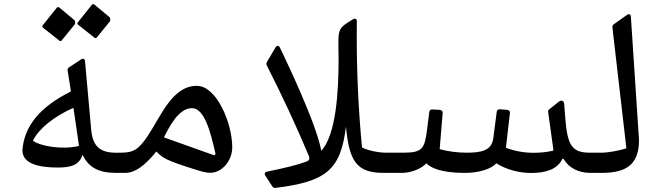

<svg xmlns="http://www.w3.org/2000/svg" viewBox="-20 -832 3164 924"><path d="M435.5 -649.9C437 -648.9 438 -648.4 439.9 -648.4C441.9 -648.4 443.8 -649.4 445.3 -650.9L506.8 -726.6C509.8 -729.5 510.7 -733.9 510.7 -738.8C510.7 -743.7 509.3 -748 505.8 -750.5L434.1 -810.1C432.1 -811.5 430.2 -812 428.2 -812C426.2 -812 424.3 -811.5 422.3 -809.1L355 -725.1C353.5 -723.1 352.5 -721.2 352.5 -719.2C352.5 -717.3 353.5 -715.3 355.4 -713.4ZM266.6 -635.7C268 -634.7 269 -634.3 271 -634.3C272.9 -634.3 274.9 -635.2 276.3 -636.7L337.9 -712.4C340.8 -715.3 341.8 -719.7 341.8 -724.6C341.8 -729.5 340.3 -733.9 336.9 -736.3L265.1 -795.9C263.2 -797.3 261.2 -797.8 259.3 -797.8C257.3 -797.8 255.4 -797.3 253.4 -794.9L186 -710.9C184.5 -709 183.6 -707 183.6 -705C183.6 -703.1 184.5 -701.1 186.5 -699.2ZM537.6 0H572.2C585.9 -16.1 592.3 -32.2 592.3 -48.8C592.3 -64.9 585.9 -81 572.2 -97.1H537.6C460.4 -97.1 426.2 -128.9 418.9 -207.5L389.1 -538.1C388.6 -545.4 384.2 -549.3 378.9 -549.3C376.4 -549.3 374 -548.8 371.5 -546.9L312 -507.8C307.1 -504.4 305.1 -500 305.1 -495.1L320.8 -395.5C321.2 -393 320.3 -391.6 317.8 -390.1C171.8 -316.9 96.1 -224.6 87.8 -108.9C87.8 -42 171.3 -25.8 257.3 -25.8C316.4 -25.8 360.3 -34.2 377.4 -86.9C406.2 -26.3 455 0 537.5 0ZM356.4 -128.9C335.4 -124 311.5 -121.6 286.6 -121.6C229.9 -121.6 170.8 -133.3 139.6 -153.8C139.1 -154.3 138.6 -154.8 140.1 -157.7C166.4 -211.9 239.7 -271.5 331 -312C332.9 -312.9 333.4 -312.9 333.9 -310L359.8 -132.8C360.3 -130.3 360.3 -129.8 356.4 -128.9Z M550.8 0H583C628.4 0 674.8 -31.7 732.4 -103C761.7 -73.2 771.5 -62.5 921.4 -15.6C947.7 -7.3 970.2 -0.5 991.7 -0.5C1049.3 -0.5 1097.7 -59.1 1097.7 -123.5C1097.7 -236.8 1023.9 -418.9 927.2 -418.9C809.1 -418.9 754.9 -273.9 691.9 -179.2C647 -112.3 622.6 -97.2 560.5 -97.2H550.8C518.6 -97.2 502.9 -72.7 502.9 -48.8C502.9 -24.4 518.6 0 550.8 0ZM1009.8 -85 771.5 -169.9C768.5 -171.4 769 -171.9 770 -173.8C793.9 -218.3 837.9 -311.5 903.8 -311.5C964.8 -311.5 994.1 -192.9 1016.6 -93.8C1017.6 -89.8 1013.7 -85 1009.8 -85Z M1645 -223.6C1659.7 -55.7 1696.8 0 1825.7 0H1871.1C1884.8 -16.1 1891.1 -32.2 1891.1 -48.8C1891.1 -64.9 1884.8 -81.1 1871.1 -97.2H1832.5C1805.2 -97.2 1755.8 -106 1722.2 -122.1C1705.1 -299.8 1696.8 -480 1696.8 -661.1L1697.3 -731C1697.3 -738.3 1692.9 -742.2 1687.5 -742.2C1685 -742.2 1682.6 -741.7 1679.7 -739.7C1617.2 -702.1 1608.4 -695.3 1608.4 -628.9L1609.4 -547.9C1609.4 -389.6 1597.6 -185.1 1526.3 -106C1501 -241.7 1358.9 -536.1 1327.1 -603C1324.7 -608.4 1320.3 -611.3 1315.9 -611.3C1312.5 -611.3 1309.1 -609.4 1306.6 -605L1264.6 -533.7C1263.2 -531.3 1262.2 -528.3 1262.2 -524.9C1262.2 -522.5 1262.7 -520 1264.1 -517.1C1338.4 -370.1 1405.2 -227.5 1465.3 -84C1467.3 -78.6 1468.7 -74.2 1468.7 -70.3C1468.7 -63 1464.3 -58.1 1455.5 -54.7C1408.2 -37.1 1344.2 -22 1264.1 -5.9C1257.8 -4.4 1253.9 0 1253.9 5.4C1253.9 7.3 1254.9 9.8 1256.3 12.2L1290 64.4C1293.4 70.3 1298.3 72.7 1305.1 72.3C1548.3 42.5 1620.1 -13.2 1645 -223.6Z M2219.2 0C2284.2 0 2343.7 -18.5 2368.6 -45.9C2416.5 -16.1 2478 0.5 2535.6 0.5C2614.3 0.5 2663.6 -21.5 2685.1 -64.9C2686 -67.4 2687.5 -68.3 2689 -68.3C2690.4 -68.3 2691.9 -67.9 2692.9 -65.9C2717.3 -24.4 2764.6 0 2819.3 0H2865.2C2878.9 -16.1 2885.2 -32.2 2885.2 -48.8C2885.2 -64.9 2878.9 -81.1 2865.2 -97.2H2819.3C2734.4 -97.2 2710.9 -129.9 2700.7 -260.3L2694.8 -335C2694.3 -342.8 2687.5 -347.7 2680.6 -347.7C2677.7 -347.7 2674.3 -346.7 2671.4 -344.2L2622.5 -305.2C2618.6 -302.2 2617.7 -298.8 2617.7 -294.9L2643.1 -111.8C2643.5 -108.9 2642.1 -106.9 2640.1 -106.4C2609.4 -99.6 2578.6 -96.7 2548.8 -96.7C2502.4 -96.7 2457.5 -104.5 2416.5 -120.6C2415 -121.1 2414.5 -122.1 2415 -123.5L2434.1 -288.6C2434.6 -296.4 2429.7 -302.2 2421.9 -303.2L2384.8 -306.2C2377.4 -306.6 2371.6 -301.7 2370.6 -294.4L2354 -167C2346.2 -106.4 2295.9 -97.2 2223.6 -97.2C2184.6 -97.2 2134.8 -103 2097.2 -114.2C2096.7 -114.2 2096.2 -114.7 2096.2 -117.2L2110.3 -288.6C2110.8 -296.4 2105.5 -302.2 2097.2 -303.2L2060 -305.2C2052.7 -305.7 2046.9 -300.8 2045.9 -293.4L2035.6 -211.4C2023.9 -118.2 2014.6 -97.2 1922.4 -97.2H1849.6C1817.4 -97.2 1801.8 -72.7 1801.8 -48.8C1801.8 -24.4 1817.4 0 1849.6 0H1914.5C1958 0 2007.8 -19.5 2031.7 -45.9C2072.7 -5.9 2159.2 0 2219.2 0Z M2843.8 0H2876C3001.5 0 3055.2 -46.4 3055.2 -158.7L3016.1 -751.9C3015.6 -759.3 3011.7 -763.7 3006.3 -763.7C3003.9 -763.7 3001 -762.7 2998 -760.7L2934.1 -715.3C2929.2 -711.9 2926.8 -706.5 2927.2 -700.2L2994.1 -121.6C2994.6 -118.7 2993.6 -117.7 2991.2 -117.2C2960.9 -107.4 2906.2 -97.2 2876 -97.2H2843.7C2811.5 -97.2 2795.9 -72.8 2795.9 -48.8C2795.9 -24.4 2811.5 0 2843.7 0Z"/></svg>

Font: Pfont
Style: Regular
Weight: 400
Designer: Damoon Khanjanzadeh
Foundry: pfont
Version: Version 1.000;PS 000.300;hotconv 1.0.88;makeotf.lib2.5.64775